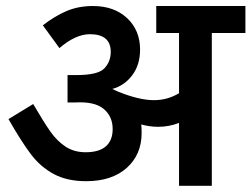

<svg xmlns="http://www.w3.org/2000/svg" viewBox="-20 -602 815 622"><path d="M666.2 -495V0H560V-203.8Q527.5 -191.2 492.5 -191.2Q465 -191.2 437.5 -198.8Q438.8 -190 438.8 -171.2Q438.8 -101.2 390.6 -58.1Q342.5 -15 258.8 -15Q197.5 -15 154.4 -38.1Q111.2 -61.2 80 -102.5Q48.8 -143.8 7.5 -216.2L87.5 -265Q122.5 -205 143.8 -175Q165 -145 192.5 -126.9Q220 -108.8 257.5 -108.8Q301.2 -108.8 323.1 -128.1Q345 -147.5 345 -183.8Q345 -225 315.6 -249.4Q286.2 -273.8 222.5 -270H198.8V-358.8H227.5Q297.5 -358.8 318.1 -380.6Q338.8 -402.5 338.8 -433.8Q338.8 -491.2 271.2 -491.2Q225 -491.2 172.5 -446.2L118.8 -520Q157.5 -550 195.6 -566.2Q233.8 -582.5 281.2 -582.5Q350 -582.5 391.9 -543.1Q433.8 -503.8 433.8 -441.2Q433.8 -392.5 408.8 -358.8Q383.8 -325 343.8 -313.8L360 -306.2Q430 -277.5 478.8 -277.5Q522.5 -277.5 560 -300V-495H486.2V-582.5H775V-495Z"/></svg>

Font: Cambay
Style: Bold
Weight: 700
Designer: Pooja Saxena
Foundry: Pooja Saxena
Version: Version 1.096;PS 001.096;hotconv 1.0.70;makeotf.lib2.5.58329